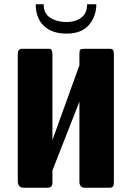

<svg xmlns="http://www.w3.org/2000/svg" viewBox="-20 -877 615 897"><path d="M291 -774Q332 -774 359.5 -794.5Q387 -815 387 -857H430Q430 -801 395 -760Q361 -720 291 -720Q223 -720 185 -756Q147 -792 147 -857H184Q184 -813 215 -794Q247 -774 291 -774ZM493 -649Q506 -649 509 -642Q512 -635 512 -622V-25Q512 0 494 0H374Q364 0 357.5 -7.5Q351 -15 351 -26V-402L225 -81V-21Q224 0 202 0H90Q63 0 63 -33V-624Q63 -649 82 -649Q83 -649 84 -649H212Q224 -649 225 -624V-223L351 -572V-625Q351 -640 354.5 -644.5Q358 -649 373 -649Z"/></svg>

Font: Shafarik
Style: Regular
Weight: 400
Version: Version 1.001; ttfautohint (v1.8.4.7-5d5b)